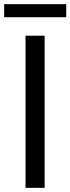

<svg xmlns="http://www.w3.org/2000/svg" viewBox="-22 -905 339 925"><path d="M101 0V-733H193V0ZM-2 -822V-885H297V-822Z"/></svg>

Font: Noto Sans HK
Style: Regular
Weight: 400
Designer: Ryoko NISHIZUKA 西塚涼子 (kana, bopomofo & ideographs); Paul D. Hunt (Latin, Greek & Cyrillic); Sandoll Communications 산돌커뮤니
Foundry: Adobe
Version: Version 2.004-H2;hotconv 1.0.118;makeotfexe 2.5.65603